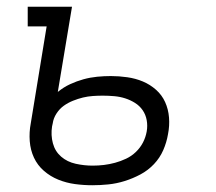

<svg xmlns="http://www.w3.org/2000/svg" viewBox="-20 -540 640 568"><path d="M253 8Q227 8 201.5 4.5Q176 1 152.5 -8.5Q129 -18 110 -34.5Q91 -51 80.5 -73.5Q70 -96 68 -122.5Q66 -149 71 -175L118 -462H62V-520H193L151 -268Q168 -282 187.5 -291Q207 -300 227 -305.5Q247 -311 267.5 -313Q288 -315 308 -315Q332 -315 356.5 -311.5Q381 -308 402.5 -299Q424 -290 441.5 -274.5Q459 -259 468.5 -238Q478 -217 480 -192.5Q482 -168 477 -143Q473 -119 463 -96Q453 -73 435.5 -54.5Q418 -36 395.5 -24Q373 -12 349 -4.5Q325 3 301 5.5Q277 8 253 8ZM254 -50Q271 -50 287.5 -52Q304 -54 320.5 -58.5Q337 -63 353 -70.5Q369 -78 382 -90.5Q395 -103 403 -118.5Q411 -134 414 -151Q417 -168 414 -184.5Q411 -201 402 -214Q393 -227 379.5 -235.5Q366 -244 350.5 -249Q335 -254 318 -255.5Q301 -257 284 -257Q270 -257 255 -256Q240 -255 225.5 -251.5Q211 -248 196 -242Q181 -236 168.5 -227Q156 -218 147 -204Q138 -190 136 -175L134 -166Q130 -140 136.5 -116Q143 -92 161 -76.5Q179 -61 204 -55.5Q229 -50 254 -50Z"/></svg>

Font: Iosevka Etoile Light
Style: Italic
Weight: 300
Italic angle: -9°
Designer: Belleve Invis
Foundry: Belleve Invis
Version: Version 22.1.2; ttfautohint (v1.8.4)